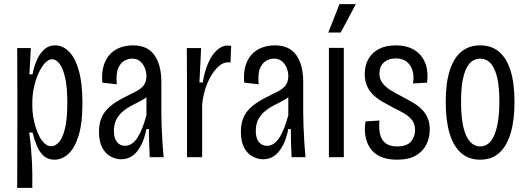

<svg xmlns="http://www.w3.org/2000/svg" viewBox="-20 -759 2547 927"><path d="M63 148 64 -252 63 -527H129L122 -400H137Q143 -432 156 -464.5Q169 -497 191.5 -518.5Q214 -540 246 -540Q283 -540 313 -510Q343 -480 360.5 -418.5Q378 -357 378 -262Q378 -164 359.5 -104Q341 -44 310 -16Q279 12 243 12Q212 12 191.5 -6Q171 -24 158.5 -53.5Q146 -83 137 -119H121Q127 -77 130 -40Q133 -3 134.5 27Q136 57 136 77V148ZM228 -53Q247 -53 265 -73Q283 -93 294 -139.5Q305 -186 305 -264Q305 -340 294 -386Q283 -432 266.5 -452.5Q250 -473 232 -473Q214 -473 197 -454.5Q180 -436 166 -405.5Q152 -375 144 -337.5Q136 -300 136 -262V-247Q136 -224 140 -197.5Q144 -171 152 -145.5Q160 -120 171 -99Q182 -78 196.5 -65.5Q211 -53 228 -53Z M565 10Q541 10 516 -2.5Q491 -15 474.5 -44.5Q458 -74 458 -123Q458 -156 467 -182Q476 -208 494 -228Q512 -248 538 -265Q564 -282 598 -298Q623 -310 643 -321Q663 -332 675 -348.5Q687 -365 687 -392Q687 -412 679 -431.5Q671 -451 656 -463.5Q641 -476 617 -476Q601 -476 582 -466.5Q563 -457 551 -430.5Q539 -404 544 -352L474 -360Q470 -409 481 -443.5Q492 -478 513 -499Q534 -520 562 -530Q590 -540 622 -540Q658 -540 683.5 -528Q709 -516 725.5 -493Q742 -470 750.5 -437.5Q759 -405 759 -363V-212Q759 -185 760.5 -146.5Q762 -108 764.5 -69.5Q767 -31 770 0H703Q701 -33 700 -68.5Q699 -104 699 -136H687Q677 -86 659 -53.5Q641 -21 618 -5.5Q595 10 565 10ZM584 -55Q601 -55 616 -65Q631 -75 643.5 -94Q656 -113 667 -141Q678 -169 687 -203V-310L717 -327Q711 -309 695 -295.5Q679 -282 657.5 -271Q636 -260 614 -248.5Q592 -237 573 -221Q554 -205 542 -182.5Q530 -160 530 -126Q530 -91 545 -73Q560 -55 584 -55Z M883 0V-335L882 -527H951L943 -361H959Q967 -412 984 -452Q1001 -492 1026 -515.5Q1051 -539 1078 -539Q1083 -539 1087.5 -538.5Q1092 -538 1096 -537L1093 -457Q1090 -458 1086.5 -458Q1083 -458 1081 -458Q1053 -458 1026.5 -430Q1000 -402 981 -356.5Q962 -311 956 -256V0Z M1250 10Q1226 10 1201 -2.5Q1176 -15 1159.5 -44.5Q1143 -74 1143 -123Q1143 -156 1152 -182Q1161 -208 1179 -228Q1197 -248 1223 -265Q1249 -282 1283 -298Q1308 -310 1328 -321Q1348 -332 1360 -348.5Q1372 -365 1372 -392Q1372 -412 1364 -431.5Q1356 -451 1341 -463.5Q1326 -476 1302 -476Q1286 -476 1267 -466.5Q1248 -457 1236 -430.5Q1224 -404 1229 -352L1159 -360Q1155 -409 1166 -443.5Q1177 -478 1198 -499Q1219 -520 1247 -530Q1275 -540 1307 -540Q1343 -540 1368.5 -528Q1394 -516 1410.5 -493Q1427 -470 1435.5 -437.5Q1444 -405 1444 -363V-212Q1444 -185 1445.5 -146.5Q1447 -108 1449.5 -69.5Q1452 -31 1455 0H1388Q1386 -33 1385 -68.5Q1384 -104 1384 -136H1372Q1362 -86 1344 -53.5Q1326 -21 1303 -5.5Q1280 10 1250 10ZM1269 -55Q1286 -55 1301 -65Q1316 -75 1328.5 -94Q1341 -113 1352 -141Q1363 -169 1372 -203V-310L1402 -327Q1396 -309 1380 -295.5Q1364 -282 1342.5 -271Q1321 -260 1299 -248.5Q1277 -237 1258 -221Q1239 -205 1227 -182.5Q1215 -160 1215 -126Q1215 -91 1230 -73Q1245 -55 1269 -55Z M1568 0V-528H1640V0ZM1625 -602H1565L1619 -739H1698Z M1897 12Q1847 12 1814.5 -4Q1782 -20 1765 -47Q1748 -74 1743.5 -107Q1739 -140 1745 -173L1812 -177Q1808 -137 1815.5 -109Q1823 -81 1843 -66.5Q1863 -52 1897 -52Q1944 -52 1964 -75.5Q1984 -99 1984 -131Q1984 -158 1971.5 -176Q1959 -194 1936 -208.5Q1913 -223 1879 -239Q1853 -253 1828 -267Q1803 -281 1783.5 -299.5Q1764 -318 1752.5 -343Q1741 -368 1741 -402Q1741 -443 1758.5 -474Q1776 -505 1809.5 -522.5Q1843 -540 1891 -540Q1944 -540 1980 -518Q2016 -496 2032.5 -456Q2049 -416 2042 -360L1974 -356Q1980 -392 1971.5 -419Q1963 -446 1943 -461.5Q1923 -477 1891 -477Q1856 -477 1834 -458Q1812 -439 1812 -405Q1812 -378 1826 -359Q1840 -340 1863.5 -325Q1887 -310 1917 -295Q1945 -280 1970.5 -265.5Q1996 -251 2015 -232.5Q2034 -214 2044.5 -190Q2055 -166 2055 -132Q2055 -95 2039 -62Q2023 -29 1988.5 -8.5Q1954 12 1897 12Z M2298 12Q2243 12 2206 -20.5Q2169 -53 2150.5 -115.5Q2132 -178 2132 -266Q2132 -358 2151.5 -419Q2171 -480 2208 -510Q2245 -540 2298 -540Q2352 -540 2388.5 -510Q2425 -480 2444.5 -419.5Q2464 -359 2464 -266Q2464 -177 2445 -114.5Q2426 -52 2389.5 -20Q2353 12 2298 12ZM2298 -52Q2320 -52 2337.5 -65.5Q2355 -79 2366.5 -106.5Q2378 -134 2384.5 -174Q2391 -214 2391 -269Q2391 -327 2384 -366.5Q2377 -406 2364.5 -430Q2352 -454 2335.5 -465Q2319 -476 2298 -476Q2279 -476 2262 -465.5Q2245 -455 2232.5 -430.5Q2220 -406 2213 -366.5Q2206 -327 2206 -268Q2206 -214 2212 -173.5Q2218 -133 2230 -106Q2242 -79 2259.5 -65.5Q2277 -52 2298 -52Z"/></svg>

Font: Bricolage Grotesque Condensed Light
Style: Regular
Weight: 300
Width: 3
Designer: Mathieu Triay
Foundry: Atelier Triay
Version: Version 1.000;gftools[0.9.30]